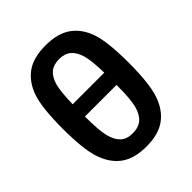

<svg xmlns="http://www.w3.org/2000/svg" viewBox="-208 -872 1017 1017"><g transform="rotate(-45 300.5 -363.5)"><path d="M418.9 -419.9Q417 -512.2 404.8 -554.2Q392.6 -596.2 367.7 -618.2Q342.8 -640.1 300.8 -640.1Q258.8 -640.1 233.4 -619.1Q208 -598.1 196 -555.4Q184.1 -512.7 182.1 -419.9ZM300.8 -742.2Q391.6 -742.2 445.3 -703.9Q499 -665.5 523.4 -593Q547.9 -520.5 547.9 -365.2Q547.9 -212.4 523.2 -137.9Q498.5 -63.5 445.1 -24.2Q391.6 15.1 300.8 15.1Q209.5 15.1 156.2 -23.9Q103 -63 78.1 -137.2Q53.2 -211.4 53.2 -365.2Q53.2 -520 77.6 -592.3Q102.1 -664.6 155.3 -703.4Q208.5 -742.2 300.8 -742.2ZM182.1 -328.1Q182.1 -225.6 193.6 -179Q205.1 -132.3 230 -109.1Q254.9 -85.9 298.8 -85.9Q343.8 -85.9 369.4 -108.9Q395 -131.8 407 -177.5Q418.9 -223.1 418.9 -328.1Z"/></g></svg>

Font: Cadman
Style: Bold
Weight: 700
Designer: Paul James MIller
Foundry: High-Logic / Made with FontCreator
Version: Version 2.114;March 28, 2021;FontCreator 13.0.0.2683 64-bit